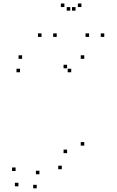

<svg xmlns="http://www.w3.org/2000/svg" viewBox="-20 -836 660 1086"><path d="M93.3 -427.2V-447.2H73.3V-427.2ZM382.8 -427.2V-447.2H362.8V-427.2ZM359.5 -449.7V-469.7H339.5V-449.7ZM359.5 30.2V10.2H339.5V30.2ZM329.5 121.2V101.2H309.5V121.2ZM203 149.7V129.7H183V149.7ZM68.2 131.3V111.3H48.2V131.3ZM84.2 217.8V197.8H64.2V217.8ZM187.7 229.3V209.3H167.7V229.3ZM456.7 -12.3V-32.3H436.7V-12.3ZM456.7 -503.3V-523.3H436.7V-503.3ZM105 -503.3V-523.3H85V-503.3ZM300.8 -627.2V-647.2H280.8V-627.2ZM407.3 -775.8V-795.8H387.3V-775.8ZM377.3 -775.8V-795.8H357.3V-775.8ZM483.8 -627.2V-647.2H463.8V-627.2ZM569.8 -627.2V-647.2H549.8V-627.2ZM440.5 -796.2V-816.2H420.5V-796.2ZM344.2 -796.2V-816.2H324.2V-796.2ZM214.8 -627.2V-647.2H194.8V-627.2Z"/></svg>

Font: Monaspace Argon Dots Var
Style: Regular
Weight: 400
Designer: Riley Cran and the Lettermatic Team
Version: Version 1.100 (Monaspace Argon Dots)